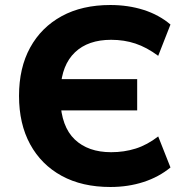

<svg xmlns="http://www.w3.org/2000/svg" viewBox="-20 -736 743 767"><path d="M421 11Q308 11 226.5 -33.5Q145 -78 100.5 -159.5Q56 -241 56 -353Q56 -465 100.5 -546Q145 -627 226.5 -671.5Q308 -716 421 -716Q492 -716 553.5 -696.5Q615 -677 661 -638L612 -513Q566 -547 521 -562Q476 -577 424 -577Q332 -577 279.5 -527Q227 -477 222 -382L178 -420H528V-295H176L221 -336Q225 -230 278.5 -179Q332 -128 424 -128Q476 -128 522 -142.5Q568 -157 612 -191L661 -67Q615 -29 553.5 -9Q492 11 421 11Z"/></svg>

Font: Nunito Sans 10pt ExtraBold
Style: Regular
Weight: 800
Designer: Vernon Adams
Foundry: Vernon Adams
Version: Version 3.101;gftools[0.9.27]